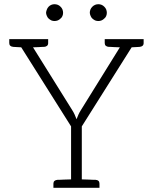

<svg xmlns="http://www.w3.org/2000/svg" viewBox="-20 -893 727 913"><path d="M631 -707H626H586H578H478V-688C478 -677 485 -671 498 -670H506C510 -670 515 -669 523 -669C531 -669 540 -668 550 -668L365 -370C360 -362 356 -355 353 -348C350 -341 347 -333 344 -326C341 -333 338 -341 335 -348C332 -355 328 -362 323 -370L137 -668C147 -668 156 -669 164 -669C172 -669 178 -670 182 -670H189C202 -671 209 -677 209 -688V-707H109H101H61H56H24V-688C24 -677 31 -671 44 -670C61 -669 74 -668 81 -668L318 -292V-40C306 -40 295 -39 285 -39C275 -39 268 -38 263 -38H254C241 -37 234 -31 234 -20V0H318H369H453V-20C453 -31 447 -37 434 -38H424C419 -38 412 -39 402 -39C392 -39 381 -40 369 -40V-292L606 -668C614 -668 626 -669 643 -670C656 -671 663 -677 663 -688V-707ZM280 -832C280 -837 279 -843 277 -848C275 -853 272 -857 268 -861C264 -865 260 -868 255 -870C250 -872 244 -873 239 -873C234 -873 229 -872 224 -870C219 -868 215 -865 211 -861C207 -857 205 -853 203 -848C201 -843 199 -837 199 -832C199 -827 201 -822 203 -817C205 -812 207 -809 211 -805C215 -802 219 -798 224 -796C229 -794 234 -793 239 -793C244 -793 250 -794 255 -796C260 -798 264 -801 268 -805C272 -808 275 -812 277 -817C279 -822 280 -827 280 -832ZM488 -832C488 -837 487 -843 485 -848C483 -853 480 -857 476 -861C472 -865 468 -868 463 -870C458 -872 453 -873 448 -873C437 -873 427 -869 419 -861C411 -853 407 -843 407 -832C407 -827 409 -822 411 -817C413 -812 415 -809 419 -805C423 -802 427 -798 432 -796C437 -794 442 -793 448 -793C453 -793 458 -794 463 -796C468 -798 472 -801 476 -805C480 -808 483 -812 485 -817C487 -822 488 -827 488 -832Z"/></svg>

Font: SVN-Aleo
Style: Light
Weight: 300
Designer: Alessio Laiso
Version: Version 1.2.2